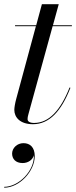

<svg xmlns="http://www.w3.org/2000/svg" viewBox="-20 -580 362 912"><path d="M314.5 -163 310.5 -164.5C267.5 -56 212.5 4 142 4C121.5 4 111 -3 111 -14C111 -23 113.5 -32.5 115.5 -39.5L230 -455.5H321.5V-460H231.5L259 -560H179L152 -460H51.5V-455.5H150.5L57 -110C51.5 -90 48 -68.5 48 -58C48 -23.5 74.5 10 136.5 10C215 10 271.5 -53 314.5 -163ZM37.5 149.5C37.5 174 53.5 194.5 87.5 194.5C113.5 194.5 135 179.5 141 157.5C144 232.5 67.5 307.5 0 307.5V311.5C72 311.5 145 233.5 145 161.5C145 119.5 122.5 100 91.5 100C61 100 37.5 123.5 37.5 149.5Z"/></svg>

Font: Bodoni* 36pt
Style: Italic
Weight: 400
Italic angle: -13°
Version: Version 2.3